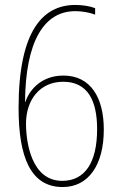

<svg xmlns="http://www.w3.org/2000/svg" viewBox="-20 -742 487 775"><path d="M55 -306C55 -109 103 13 233 13C337 13 399 -76 399 -219C399 -349 345 -437 236 -437C141 -437 96 -372 82 -330H81C83 -576 158 -697 284 -697C313 -697 343 -691 364 -683V-709C344 -717 314 -722 284 -722C155 -722 55 -621 55 -306ZM231 -12C107 -12 85 -167 85 -243C85 -339 141 -412 235 -412C334 -412 372 -336 372 -221C372 -86 323 -12 231 -12Z"/></svg>

Font: Noto Sans Condensed Thin
Style: Regular
Weight: 100
Width: 3
Designer: Monotype Design Team
Foundry: Monotype Imaging Inc.
Version: Version 2.013